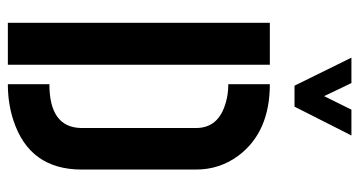

<svg xmlns="http://www.w3.org/2000/svg" viewBox="-238 -698 936 501"><g transform="rotate(90 230.5 -448.0)"><path d="M130.9 -896.5H197.3L231.4 -825.2L266.6 -896.5H334L258.8 -748H204.1ZM40 0V-683.6H149.4V0ZM200.2 0V-108.4Q312.5 -108.4 314.5 -190.4Q314.5 -191.4 314.5 -192.4V-491.2Q314.5 -549.8 249 -568.4Q226.6 -575.2 200.2 -575.2V-683.6Q325.2 -683.6 386.7 -601.6Q422.9 -552.7 422.9 -491.2V-192.4Q422.9 -56.6 294.9 -14.6Q251 0 200.2 0Z"/></g></svg>

Font: Post No Bills Colombo
Style: Bold
Weight: 800
Designer: Kosala Senevirathne, Siva Puranthara, Lasantha Premarathna, Tharique Azeez
Foundry: Mooniak
Version: Version 1.220 ; ttfautohint (v1.5)